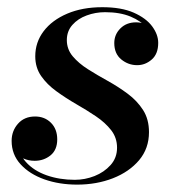

<svg xmlns="http://www.w3.org/2000/svg" viewBox="-20 -490 473 520"><path d="M189 10Q140.5 10 100.2 -4.2Q60 -18.5 35.8 -45Q11.5 -71.5 11.5 -108.5Q11.5 -135.5 28.8 -155Q46 -174.5 75 -174.5Q101 -174.5 118 -157.5Q135 -140.5 135 -112.5Q135 -84 116.8 -69.2Q98.5 -54.5 74 -54.5Q57 -54.5 43 -61Q29 -67.5 20.8 -79.5Q12.5 -91.5 12.5 -108.5H29Q29 -75 50.2 -51.2Q71.5 -27.5 106.5 -15.2Q141.5 -3 182.5 -3Q210 -3 236 -13.2Q262 -23.5 279.5 -43Q297 -62.5 297 -90Q297 -117 281 -137.5Q265 -158 239.8 -175Q214.5 -192 186.2 -208.2Q158 -224.5 132.8 -242.8Q107.5 -261 91.5 -284Q75.5 -307 75.5 -337.5Q75.5 -375.5 98.2 -405.5Q121 -435.5 162 -453Q203 -470.5 257 -470.5Q308.5 -470.5 342 -455.8Q375.5 -441 392 -418.8Q408.5 -396.5 408.5 -374Q408.5 -344 391 -328.8Q373.5 -313.5 351.5 -313.5Q327.5 -313.5 308.5 -329Q289.5 -344.5 289.5 -373.5Q289.5 -396.5 306 -413Q322.5 -429.5 348.5 -429.5Q372.5 -429.5 390 -414Q407.5 -398.5 407.5 -374H393.5Q393.5 -395 378 -414Q362.5 -433 333.8 -445Q305 -457 264.5 -457Q238.5 -457 214.8 -448.2Q191 -439.5 176 -422.5Q161 -405.5 161 -381.5Q161 -356.5 177 -337.5Q193 -318.5 218.2 -302.5Q243.5 -286.5 272 -270.8Q300.5 -255 326 -236Q351.5 -217 367.5 -192Q383.5 -167 383.5 -132Q383.5 -88 356.8 -56.2Q330 -24.5 285.8 -7.2Q241.5 10 189 10Z"/></svg>

Font: Bodoni Moda 18pt SemiBold
Style: Italic
Weight: 600
Italic angle: -13°
Designer: Owen Earl
Foundry: indestructible type
Version: Version 2.005